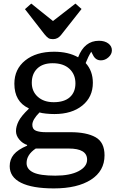

<svg xmlns="http://www.w3.org/2000/svg" viewBox="-20 -819 649 1069"><path d="M280 230Q160 230 97 198.5Q34 167 34 106Q34 69 56.5 41.5Q79 14 131 -8V-12Q106 -20 87.5 -42Q69 -64 69 -89Q69 -115 83.5 -144Q98 -173 140 -213V-216Q60 -253 60 -353Q60 -434 120.5 -482.5Q181 -531 281 -531Q360 -531 415 -500Q450 -592 531 -592Q563 -592 583 -577Q603 -562 603 -539Q603 -517 584 -500Q565 -483 542 -483Q513 -483 499 -510L488 -531Q471 -504 457 -468Q497 -424 497 -358Q497 -279 438.5 -231.5Q380 -184 283 -184Q260 -184 236 -186.5Q212 -189 200 -193Q160 -153 160 -124Q160 -99 180.5 -91Q201 -83 235 -83H372Q462 -83 512 -55Q562 -27 562 46Q562 133 486.5 181.5Q411 230 280 230ZM279 -250Q338 -250 369 -278Q400 -306 400 -355Q400 -405 366.5 -436Q333 -467 273 -467Q218 -467 187.5 -437.5Q157 -408 157 -358Q157 -310 190.5 -280Q224 -250 279 -250ZM288 159Q370 159 417.5 134Q465 109 465 70Q465 8 363 8H179Q128 42 128 89Q128 123 165 141Q202 159 288 159ZM275 -601Q259 -601 250 -606.5Q241 -612 227 -629L119 -768L154 -799L275 -702L400 -799L434 -769L319 -623Q301 -601 275 -601Z"/></svg>

Font: Literata 7pt
Style: Regular
Weight: 400
Designer: Latin by Veronika Burian and Jose Scaglione. Greek by Irene Vlachou. Cyrillic by Vera Evstafieva.
Foundry: TypeTogether
Version: Version 3.002